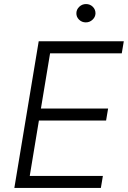

<svg xmlns="http://www.w3.org/2000/svg" viewBox="-20 -932 634 952"><path d="M51.1 0 171.9 -727.3H593.8L583.8 -667.6H228.3L182.9 -393.8H516L506 -334.2H172.9L127.5 -59.7H490.1L480.1 0ZM405.5 -821Q385.7 -821 371.8 -834.7Q358 -848.4 358.7 -867.5Q359.4 -885.7 373.4 -898.8Q387.4 -911.9 406.6 -911.9Q426.5 -911.9 440.2 -898.3Q453.8 -884.6 453.5 -865.4Q452.8 -847.3 438.7 -834.2Q424.7 -821 405.5 -821Z"/></svg>

Font: Karasuma Gothic
Style: Light Italic
Weight: 300
Italic angle: 9.39998°
Designer: Rasmus Andersson / Ryoko Nishizuka
Foundry: rsms
Version: Version 1.00